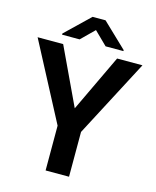

<svg xmlns="http://www.w3.org/2000/svg" viewBox="-131 -990 876 1078"><g transform="rotate(15 307.5 -450.5)"><path d="M150.9 -710.9 307.1 -379.4 464.4 -710.9H611.8L375.5 -260.3V0H239.3V-260.3L2.4 -710.9ZM346.2 -901.4 487.8 -766.1V-760.3H384.3L308.6 -834.5L233.4 -760.3H131.3V-767.1L271 -901.4Z"/></g></svg>

Font: Vazirmatn FD SemiBold
Style: Regular
Weight: 600
Designer: Saber Rastikerdar
Foundry: Saber Rastikerdar
Version: Version 33.001